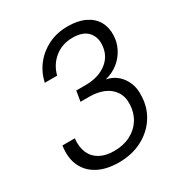

<svg xmlns="http://www.w3.org/2000/svg" viewBox="-170 -834 913 968"><g transform="rotate(-30 286.5 -350.0)"><path d="M244 12Q174 12 124.5 -13.5Q75 -39 52 -87.5Q29 -136 39 -205H111Q106 -156 121 -121.5Q136 -87 169.5 -68.5Q203 -50 252 -50Q306 -50 347 -71Q388 -92 411.5 -129Q435 -166 437 -214Q439 -259 418.5 -289.5Q398 -320 362 -335Q326 -350 280 -350H228L238 -410H291Q368 -410 416 -447.5Q464 -485 466 -549Q468 -592 440.5 -621Q413 -650 354 -650Q293 -650 249.5 -614.5Q206 -579 192 -523H120Q132 -578 165.5 -620.5Q199 -663 249 -687.5Q299 -712 361 -712Q421 -712 462 -692Q503 -672 522.5 -637Q542 -602 540 -557Q539 -519 521 -483Q503 -447 471 -421Q439 -395 395 -384Q431 -377 457 -355Q483 -333 497.5 -299.5Q512 -266 509 -221Q507 -155 472.5 -102Q438 -49 379 -18.5Q320 12 244 12Z"/></g></svg>

Font: DM Sans 28pt Light
Style: Italic
Weight: 300
Italic angle: -10°
Version: Version 4.004;gftools[0.9.30]